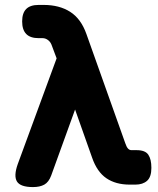

<svg xmlns="http://www.w3.org/2000/svg" viewBox="-20 -750 640 780"><path d="M188 -37Q178 -10 160 0Q142 10 114 10Q63 10 49 -12.5Q35 -35 52 -83L210 -513L189 -569Q184 -581 174 -588Q164 -595 153 -595H137Q103 -595 86.5 -612Q70 -629 70 -663Q70 -697 86.5 -713.5Q103 -730 137 -730H157Q221 -730 265 -702Q309 -674 331 -612L489 -168Q494 -153 500 -146.5Q506 -140 514 -140H535Q570 -140 582.5 -121.5Q595 -103 595 -68Q595 -31 577.5 -15.5Q560 0 530 0H507Q450 0 412 -26Q374 -52 354 -110L285 -305Z"/></svg>

Font: Maple Mono NL ExtraBold
Style: Regular
Weight: 800
Monospace: yes
Designer: subframe7536
Version: Version 7.000